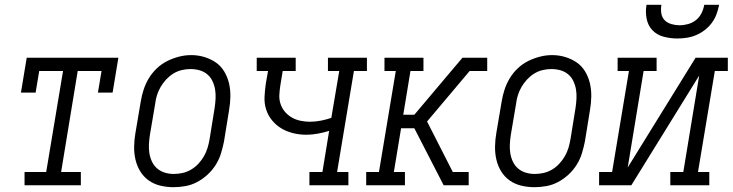

<svg xmlns="http://www.w3.org/2000/svg" viewBox="-20 -770 3045 798"><path d="M82 0V-55H172L242 -475H143L128 -385H67L91 -530H472L448 -385H387L402 -475H303L234 -55H316V0Z M701 8Q673 8 646 1.5Q619 -5 597.5 -20.5Q576 -36 562.5 -58.5Q549 -81 543 -107Q537 -133 537.5 -161.5Q538 -190 543 -218L565 -348Q569 -373 577 -397.5Q585 -422 598.5 -444.5Q612 -467 632 -486Q652 -505 675.5 -516.5Q699 -528 724 -534.5Q749 -541 775 -541Q803 -541 829.5 -533Q856 -525 877.5 -510Q899 -495 912.5 -472Q926 -449 932 -423Q938 -397 937.5 -368.5Q937 -340 932 -312L911 -182Q906 -157 898.5 -132.5Q891 -108 877 -85.5Q863 -63 843 -44.5Q823 -26 799.5 -13.5Q776 -1 750.5 3.5Q725 8 701 8ZM702 -47Q720 -47 738.5 -51Q757 -55 774 -65Q791 -75 804.5 -89.5Q818 -104 827.5 -120.5Q837 -137 842.5 -155Q848 -173 851 -191L872 -321Q875 -341 876 -360.5Q877 -380 874 -398Q871 -416 863 -433Q855 -450 841 -461.5Q827 -473 809 -478Q791 -483 771 -483Q753 -483 734.5 -478.5Q716 -474 700 -464Q684 -454 670.5 -439.5Q657 -425 647.5 -408.5Q638 -392 632.5 -374.5Q627 -357 625 -339L603 -209Q600 -189 599 -170Q598 -151 601 -132.5Q604 -114 612 -97.5Q620 -81 633.5 -69.5Q647 -58 665 -52.5Q683 -47 702 -47Z M1266 0V-55H1320L1348 -226Q1325 -219 1301 -214.5Q1277 -210 1253 -210Q1225 -210 1198.5 -216.5Q1172 -223 1150 -236Q1128 -249 1111 -269.5Q1094 -290 1086 -315.5Q1078 -341 1079.5 -368.5Q1081 -396 1085 -424L1094 -475H1047V-530H1209V-475H1155L1145 -414Q1142 -395 1141 -375Q1140 -355 1146.5 -336.5Q1153 -318 1165.5 -304Q1178 -290 1194 -281Q1210 -272 1229.5 -268Q1249 -264 1268 -264Q1291 -264 1313.5 -268.5Q1336 -273 1357 -280L1390 -475H1343V-530H1505V-475H1451L1381 -55H1428V0Z M1872 0 1877 -27V-28L1862 -55H1928V0ZM1502 0V-55H1555L1625 -475H1578V-530H1740V-475H1686L1656 -293H1702L1902 -530H1960L1956 -503L1960 -530H2005V-475H1932L1755 -265L1862 -55L1877 -28V-27L1872 0H1824L1702 -237H1647L1617 -55H1663V0Z M2201 8Q2173 8 2146 1.5Q2119 -5 2097.5 -20.5Q2076 -36 2062.5 -58.5Q2049 -81 2043 -107Q2037 -133 2037.5 -161.5Q2038 -190 2043 -218L2065 -348Q2069 -373 2077 -397.5Q2085 -422 2098.5 -444.5Q2112 -467 2132 -486Q2152 -505 2175.5 -516.5Q2199 -528 2224 -534.5Q2249 -541 2275 -541Q2303 -541 2329.5 -533Q2356 -525 2377.5 -510Q2399 -495 2412.5 -472Q2426 -449 2432 -423Q2438 -397 2437.5 -368.5Q2437 -340 2432 -312L2411 -182Q2406 -157 2398.5 -132.5Q2391 -108 2377 -85.5Q2363 -63 2343 -44.5Q2323 -26 2299.5 -13.5Q2276 -1 2250.5 3.5Q2225 8 2201 8ZM2202 -47Q2220 -47 2238.5 -51Q2257 -55 2274 -65Q2291 -75 2304.5 -89.5Q2318 -104 2327.5 -120.5Q2337 -137 2342.5 -155Q2348 -173 2351 -191L2372 -321Q2375 -341 2376 -360.5Q2377 -380 2374 -398Q2371 -416 2363 -433Q2355 -450 2341 -461.5Q2327 -473 2309 -478Q2291 -483 2271 -483Q2253 -483 2234.5 -478.5Q2216 -474 2200 -464Q2184 -454 2170.5 -439.5Q2157 -425 2147.5 -408.5Q2138 -392 2132.5 -374.5Q2127 -357 2125 -339L2103 -209Q2100 -189 2099 -170Q2098 -151 2101 -132.5Q2104 -114 2112 -97.5Q2120 -81 2133.5 -69.5Q2147 -58 2165 -52.5Q2183 -47 2202 -47Z M2470 0V-55H2524L2594 -475H2547V-530H2709V-475H2655L2589 -74L2871 -530H3005V-475H2951L2881 -55H2928V0H2766V-55H2820L2886 -456L2604 0ZM2795 -610Q2766 -610 2738 -617.5Q2710 -625 2691.5 -644.5Q2673 -664 2667.5 -692.5Q2662 -721 2667 -750H2729Q2726 -733 2728.5 -715.5Q2731 -698 2742 -686.5Q2753 -675 2770 -670Q2787 -665 2804 -665Q2822 -665 2840 -670Q2858 -675 2872.5 -686.5Q2887 -698 2895.5 -715Q2904 -732 2907 -750H2969Q2965 -730 2958 -711Q2951 -692 2938.5 -675Q2926 -658 2909 -645Q2892 -632 2873 -624Q2854 -616 2834 -613Q2814 -610 2795 -610Z"/></svg>

Font: Iosevka Slab Light Oblique
Style: Regular
Weight: 300
Italic angle: -9°
Monospace: yes
Designer: Belleve Invis
Foundry: Belleve Invis
Version: Version 11.1.1; ttfautohint (v1.8.3)